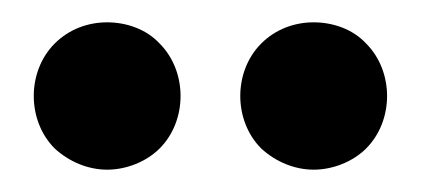

<svg xmlns="http://www.w3.org/2000/svg" viewBox="-20 -772 377 172"><path d="M308 -639C333 -664 333 -708 308 -733C296 -746 278 -752 261 -752C244 -752 227 -746 214 -733C189 -708 189 -664 214 -639C227 -627 244 -620 261 -620C278 -620 296 -627 308 -639ZM123 -639C148 -664 148 -708 123 -733C111 -746 93 -752 76 -752C59 -752 42 -746 29 -733C4 -708 4 -664 29 -639C42 -627 59 -620 76 -620C93 -620 111 -627 123 -639Z"/></svg>

Font: Matrixport Bold
Style: Regular
Weight: 600
Designer: Ninad Kale (Devanagari), Jonny Pinhorn (Latin)
Foundry: Indian Type Foundry
Version: Version 2.000;PS 1.0;hotconv 1.0.79;makeotf.lib2.5.61930; tt